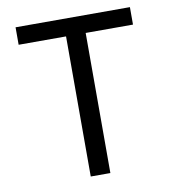

<svg xmlns="http://www.w3.org/2000/svg" viewBox="-79 -770 759 840"><g transform="rotate(-10 300.0 -350.0)"><path d="M256.6 0H343.8V-622.4H554V-700H46V-622.4H256.6Z"/></g></svg>

Font: CommitMonoV143 ExtLt
Style: Regular
Weight: 200
Monospace: yes
Designer: Eigil Nikolajsen
Foundry: Eigil Nikolajsen
Version: Version 1.143